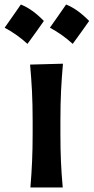

<svg xmlns="http://www.w3.org/2000/svg" viewBox="-59 -821 410 841"><path d="M74.2 0Q79.1 -58.6 81.5 -113.5Q84 -168.5 84 -235.4V-289.1Q84 -364.7 81.1 -422.1Q78.1 -479.5 72.8 -538.1L216.8 -542Q211.4 -482.4 208.5 -424.3Q205.6 -366.2 205.6 -289.1V-235.4Q205.6 -168.5 208 -113.5Q210.4 -58.6 215.8 0ZM230.5 -801.2Q256.3 -791 281.5 -772.8Q306.8 -754.5 331.5 -729.2Q314.3 -704.5 296.3 -679.6Q278.3 -654.6 259.5 -628.8Q214.4 -670.2 159.6 -699.7Q177.9 -725.5 195.3 -750.5Q212.8 -775.4 230.5 -801.2ZM32.3 -801.2Q58.1 -791 83.3 -772.8Q108.5 -754.5 133.2 -729.2Q116.1 -704.5 98.1 -679.6Q80.1 -654.6 61.3 -628.8Q16.2 -670.2 -38.6 -699.7Q-20.4 -725.5 -2.9 -750.5Q14.5 -775.4 32.3 -801.2Z"/></svg>

Font: Pinar DS1 SemiBold
Style: Regular
Weight: 600
Designer: Amin Abedi
Version: Version 3.000